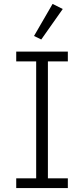

<svg xmlns="http://www.w3.org/2000/svg" viewBox="-20 -962 430 982"><path d="M301 -916 191 -760 154 -778 249 -942ZM327 0H63V-50H165V-648H63V-698H327V-648H225V-50H327Z"/></svg>

Font: IBM Plex Sans Light
Style: Regular
Weight: 300
Designer: Mike Abbink, Paul van der Laan, Pieter van Rosmalen
Foundry: Bold Monday
Version: Version 3.0